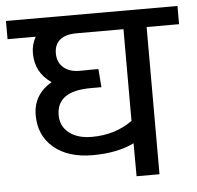

<svg xmlns="http://www.w3.org/2000/svg" viewBox="-63 -674 742 722"><g transform="rotate(-5 308.5 -312.5)"><path d="M261.7 -413.6 283.2 -414.1H315.9L321.3 -345.2H280.8Q151.9 -345.2 151.9 -253.9Q151.9 -212.4 183.8 -187.3Q215.8 -162.1 269.5 -162.1Q357.4 -162.1 422.9 -209V-555.2H246.6Q203.1 -555.2 182.4 -537.1Q161.6 -519 161.6 -486.3Q161.6 -453.6 183.8 -433.6Q206.1 -413.6 245.1 -413.6ZM423.3 -124.5Q359.4 -93.3 266.8 -93.3Q174.3 -93.3 120.1 -138.9Q65.9 -184.6 65.9 -261.7Q65.9 -338.9 136.2 -380.4Q75.7 -421.4 75.7 -494.6Q75.7 -527.8 91.8 -555.7H-14.6V-624.5H632.8V-555.7H510.3V0H423.8Z"/></g></svg>

Font: Yantramanav
Style: Regular
Weight: 400
Version: Version 1.001;PS 1.0;hotconv 1.0.72;makeotf.lib2.5.5900; ttf